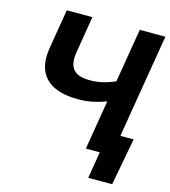

<svg xmlns="http://www.w3.org/2000/svg" viewBox="-127 -829 962 1086"><g transform="rotate(15 354.0 -286.0)"><path d="M318.4 -257.8Q237.8 -257.8 181.9 -283Q126 -308.1 101.3 -361.8Q76.7 -415.5 91.3 -501.5L128.9 -727.5H278.8L243.2 -511.7Q232.4 -445.3 258.8 -412.1Q285.2 -378.9 356 -378.9Q397 -378.9 434.3 -388.2Q471.7 -397.5 503.9 -412.6L556.2 -727.5H706.1L585.4 0H435.5L483.4 -289.1Q442.9 -273.9 403.8 -265.9Q364.7 -257.8 318.4 -257.8ZM491.2 156.2 517.1 0H475.1L495.1 -120.1H683.1L631.3 156.2Z"/></g></svg>

Font: Inter Display
Style: Bold Italic
Weight: 700
Italic angle: -9.39999°
Designer: Rasmus Andersson
Foundry: rsms
Version: Version 4.000;git-a52131595